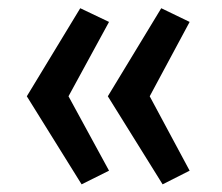

<svg xmlns="http://www.w3.org/2000/svg" viewBox="-20 -499 555 479"><path d="M46.9 -258.8 180.2 -478.5 252 -444.3 150.9 -258.8 252 -73.2 183.6 -39.1ZM249 -258.8 382.3 -478.5 453.1 -444.3 353.5 -258.8 453.1 -73.2 385.7 -39.1Z"/></svg>

Font: Monda
Style: Regular
Weight: 400
Designer: Vernon Adams
Foundry: Vernon Adams
Version: Version 2.100; ttfautohint (v1.8.3)